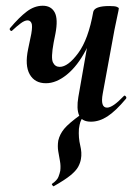

<svg xmlns="http://www.w3.org/2000/svg" viewBox="-20 -415 480 669"><path d="M140 -125Q101 -125 83.5 -156Q66 -187 78 -244L89 -297Q94 -326 89.5 -335Q85 -344 76 -344Q66 -344 52.5 -334Q39 -324 23 -309Q20 -305 16 -309Q12 -313 15 -317Q47 -355 73.5 -375Q100 -395 129 -395Q158 -395 170.5 -372Q183 -349 173 -297L167 -267Q157 -213 164.5 -197.5Q172 -182 188 -182Q217 -182 252.5 -230Q288 -278 305 -374L324 -373Q309 -297 279.5 -241Q250 -185 213 -155Q176 -125 140 -125ZM297 9Q265 9 255.5 -13.5Q246 -36 253 -77L305 -374Q310 -394 361 -394Q381 -394 387.5 -391Q394 -388 394 -386Q394 -382 389 -360Q384 -338 379 -312L338 -89Q329 -40 353 -40Q363 -40 377.5 -50Q392 -60 411 -80Q414 -84 418 -79.5Q422 -75 419 -71Q383 -28 354.5 -9.5Q326 9 297 9ZM167 234Q166 235 162.5 230.5Q159 226 162 225Q179 213 183.5 201.5Q188 190 190 180Q192 163 189 146.5Q186 130 183 112.5Q180 95 183 75Q188 53 203.5 34Q219 15 262 -16Q267 -20 270.5 -16Q274 -12 270 -8Q263 1 260 10Q257 19 255 34Q253 65 259.5 91.5Q266 118 262 139Q260 152 252.5 166Q245 180 225.5 196Q206 212 167 234Z"/></svg>

Font: Cormorant Light
Style: Italic
Weight: 300
Italic angle: -10°
Designer: Christian Thalmann (Catharsis Fonts)
Foundry: Catharsis Fonts
Version: Version 4.000